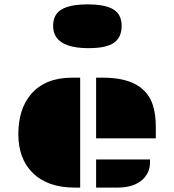

<svg xmlns="http://www.w3.org/2000/svg" viewBox="-20 -850 789 870"><path d="M415.5 -498H447.8Q632.3 -498 672.9 -373Q686 -331.5 686 -276.9V-223.1H415.5ZM63 -243.2Q63 -296.9 77.1 -343Q91.3 -389.2 121.1 -423.8Q185.5 -498 305.7 -498H343.3V0H317.9Q194.8 0 127.4 -67.4Q63 -131.8 63 -243.2ZM415.5 -127.4H659.7V-113.8Q659.7 -68.4 627 -37.1Q586.9 0 513.2 0H415.5ZM382.3 -631.8Q220.7 -631.8 220.7 -732.9Q220.7 -784.7 259.3 -807.4Q297.9 -830.1 377 -830.1Q456.1 -830.1 493.7 -807.4Q531.2 -784.7 531.2 -732.7Q531.2 -680.7 496.3 -656.2Q461.4 -631.8 382.3 -631.8Z"/></svg>

Font: Plaster
Style: Regular
Weight: 400
Designer: Eben Sorkin
Foundry: Eben Sorkin
Version: Version 1.007